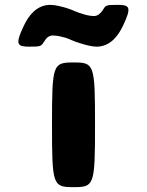

<svg xmlns="http://www.w3.org/2000/svg" viewBox="-20 -770 604 790"><path d="M310 -592C274 -603 273 -607 249 -615C234 -619 215 -624 197 -624C181 -624 170 -613 163 -601C149 -580 151 -578 102 -578C52 -578 40 -585 78 -664C98 -707 132 -750 187 -750C207 -750 233 -743 254 -737C290 -725 291 -721 316 -714C330 -709 349 -704 367 -704C383 -704 394 -716 402 -727C415 -748 413 -750 463 -750C512 -750 524 -743 486 -664C466 -621 432 -578 377 -578C358 -578 332 -585 310 -592ZM283 -513C197 -513 194 -506 194 -257C194 -7 197 0 283 0C368 0 371 -7 371 -257C371 -506 368 -513 283 -513Z"/></svg>

Font: Hussar Print
Style: Bold
Weight: 700
Foundry: Cannot Into Space Fonts
Version: Version 2.00